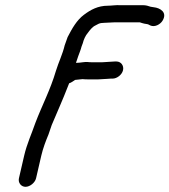

<svg xmlns="http://www.w3.org/2000/svg" viewBox="-20 -700 653 740"><path d="M119 -13 139.1 -100C145.8 -128.9 156.3 -156.3 167 -182L179.3 -218C200.4 -268.4 221.9 -315.6 241.7 -367L246.5 -379C254.2 -381 262.4 -387.6 269.5 -392L288 -394C291.5 -394.7 294.9 -395 298.2 -395C304.7 -394.3 312.6 -394 322 -394H358C367.6 -394 382.8 -396 392.4 -396C397.2 -396.7 402 -397 406.7 -397H413.7C431.1 -397 450.1 -411.9 454.2 -429.5C458.2 -447.1 446.3 -463 428.9 -463H421.9C416.6 -463 411.1 -462.7 405.7 -462C396.1 -462 383.2 -460 373.2 -460H337.2C329.2 -460 322.6 -460.3 317.4 -461C305.3 -462 289.9 -458 278.7 -458H272.7C273.4 -460.7 274.3 -463.3 275.6 -466L281.7 -484C285.6 -494.9 291.5 -508.9 294.1 -520L299.3 -534C302.2 -546.7 309.7 -563.4 318.3 -573C326.4 -584.1 336 -596.6 348 -602L359.4 -608C365.8 -610.9 372.4 -612 381.3 -612C392.2 -612 411.8 -614 422.8 -614H518.8C524.3 -612 529.9 -610.3 535.6 -609L547.1 -607C550.4 -607 556.1 -603.4 559 -602C576.8 -593.8 597.8 -606.5 606 -619.5C627 -652.7 596.4 -669.6 573.1 -672L560.6 -674C552.1 -677.1 542.4 -680 531 -680H441C429.8 -681.1 409.2 -678 396.5 -678C357.2 -678 329.4 -662.4 303.5 -643C275.8 -622.4 258.1 -590.8 240.6 -557L229.2 -525C221.4 -491.3 205.9 -460.6 195.6 -427C173.9 -353.1 142.2 -294.4 116.2 -226C101.6 -183.3 83.7 -145.8 73.1 -100L53 -13C49 4.1 61.2 20 78.4 20C95.5 20 115 4.2 119 -13Z"/></svg>

Font: HoneyBee
Style: RegIt
Weight: 400
Foundry: Cannot Into Space Fonts
Version: Version 0.89